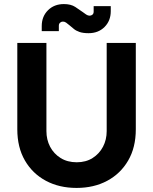

<svg xmlns="http://www.w3.org/2000/svg" viewBox="-20 -911 752 943"><path d="M356 12Q271 12 205.5 -23Q140 -58 102.5 -122.5Q65 -187 65 -276V-700H208V-267Q208 -225 226 -190.5Q244 -156 277.5 -135Q311 -114 357 -114Q402 -114 435 -135Q468 -156 486 -190.5Q504 -225 504 -267V-700H647V-276Q647 -187 609.5 -122.5Q572 -58 506.5 -23Q441 12 356 12ZM415 -748Q388 -748 370.5 -754Q353 -760 342 -769.5Q331 -779 321 -787Q312 -795 304.5 -800Q297 -805 289 -805Q281 -805 275 -799.5Q269 -794 269 -785V-758H185V-783Q185 -830 215.5 -860.5Q246 -891 294 -891Q328 -891 349.5 -877Q371 -863 386 -852Q395 -845 403.5 -839.5Q412 -834 420 -834Q428 -834 434 -839Q440 -844 440 -854V-881H524V-856Q524 -809 493.5 -778.5Q463 -748 415 -748Z"/></svg>

Font: MuseoModerno Thin SemiBold
Style: Regular
Weight: 600
Version: Version 1.003